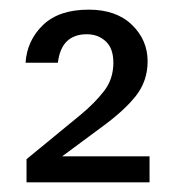

<svg xmlns="http://www.w3.org/2000/svg" viewBox="-20 -730 370 398"><path d="M35 -352V-400L147 -492Q176 -516 195.5 -541Q215 -566 215 -600Q215 -630 199 -644.5Q183 -659 160 -659Q107 -659 100 -600H33Q36 -646 69 -678Q102 -710 164 -710Q221 -710 253.5 -678.5Q286 -647 286 -603Q286 -562 261.5 -531Q237 -500 190 -466L109 -406H290V-352Z"/></svg>

Font: DeepMind Sans
Style: Regular
Weight: 400
Designer: Jonny Pinhorn / Modifications: Colophon Foundry
Foundry: Colophon Foundry
Version: Version 1.002; ttfautohint (v1.8.2)